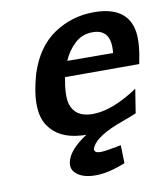

<svg xmlns="http://www.w3.org/2000/svg" viewBox="-77 -551 688 798"><g transform="rotate(-10 267.0 -152.5)"><path d="M83 -240Q90 -269 92 -276Q127 -385 203 -436Q279 -487 372 -487Q515 -487 532 -375Q539 -326 521 -242H208Q193 -166 204 -129Q222 -71 295 -71Q378 -71 487 -144L471 -43Q464 -39 385 -10Q286 30 274 74Q274 89 296 90Q313 91 358 82Q358 83 357 83Q358 83 368 80.5Q378 78 387 77L389 153Q318 182 263 182Q213 182 185.5 161Q158 140 167 106Q179 58 254 9Q243 10 227 8Q137 1 96 -59.5Q55 -120 83 -240ZM229 -307 422 -306Q433 -406 353 -406Q308 -406 276.5 -376Q245 -346 229 -307Z"/></g></svg>

Font: Coval
Style: ExtraBold Italic
Weight: 800
Foundry: Context Ltd
Version: Version 001.000